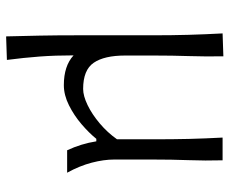

<svg xmlns="http://www.w3.org/2000/svg" viewBox="-80 -458 732 612"><g transform="rotate(90 286.0 -152.0)"><path d="M96 194.5Q94.5 139.5 93.5 86.5Q92.5 33.5 92.5 -27.5V-271.5Q92.5 -334.5 91 -387.2Q89.5 -440 86.5 -495.5L159.5 -498Q160.5 -442.5 158.8 -389.2Q157 -336 157 -276.5V-185Q157 -118.5 180 -84.8Q203 -51 263.5 -51Q285.5 -51 315 -65.2Q344.5 -79.5 373.5 -104Q402.5 -128.5 424 -159V-276.5Q424 -336 422.8 -388Q421.5 -440 418.5 -495.5H491Q492.5 -440.5 490.5 -387.2Q488.5 -334 488.5 -271.5V-150Q488.5 -117 498.5 -78.5Q508.5 -40 530.5 0H459Q438 -45 430.5 -93H422.5Q404 -70 376 -46Q348 -22 315.5 -5.8Q283 10.5 251.5 10.5Q190 10.5 156.5 -20.5Q156.5 37.5 160.2 87.8Q164 138 171 192Z"/></g></svg>

Font: Commissioner Flair Light
Style: Regular
Weight: 300
Designer: Kostas Bartsokas
Foundry: Kostas Bartsokas
Version: Version 1.000; ttfautohint (v1.8.3)